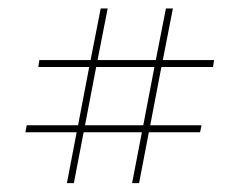

<svg xmlns="http://www.w3.org/2000/svg" viewBox="-20 -505 554 444"><path d="M353.2 -350 327.4 -215.3H446L442.7 -199.2H324.2L301.6 -81.5H285.5L308.1 -199.2H173.4L150.8 -81.5H134.7L157.3 -199.2H38.7L41.9 -215.3H160.5L186.3 -350H68.5L71 -366.1H189.5L212.9 -485.5H229L205.6 -366.1H340.3L363.7 -485.5H379.8L356.5 -366.1H475L472.6 -350ZM337.1 -350H202.4L176.6 -215.3H311.3Z"/></svg>

Font: Playfair Display
Style: Regular
Weight: 400
Designer: Claus Eggers Sørensen
Foundry: Claus Eggers Sørensen
Version: Version 1.005; ttfautohint (v1.2) -l 10 -r 42 -G 200 -x 21 -